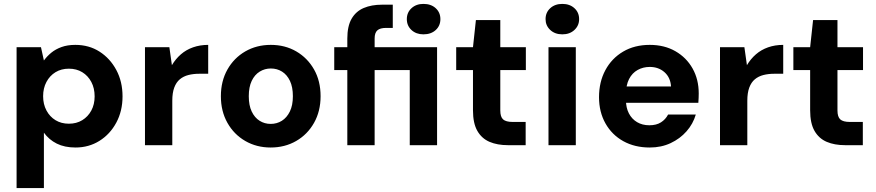

<svg xmlns="http://www.w3.org/2000/svg" viewBox="-20 -744 4491 984"><path d="M65 220V-502H190L205 -434Q221 -456 243 -474Q265 -492 295.5 -503Q326 -514 366 -514Q436 -514 490 -479.5Q544 -445 576 -385.5Q608 -326 608 -250Q608 -175 576 -115.5Q544 -56 489.5 -22Q435 12 367 12Q311 12 271 -8Q231 -28 205 -64V220ZM333 -110Q372 -110 401.5 -128Q431 -146 448 -177.5Q465 -209 465 -250Q465 -292 448 -324Q431 -356 401.5 -374Q372 -392 333 -392Q294 -392 264.5 -374Q235 -356 218 -324Q201 -292 201 -251Q201 -210 218 -178Q235 -146 264.5 -128Q294 -110 333 -110Z M723 0V-502H848L861 -410Q880 -442 907 -465.5Q934 -489 969.5 -501.5Q1005 -514 1047 -514V-366H1001Q971 -366 945.5 -359.5Q920 -353 901.5 -337.5Q883 -322 873 -295Q863 -268 863 -228V0Z M1367 12Q1295 12 1237 -21.5Q1179 -55 1145.5 -114.5Q1112 -174 1112 -251Q1112 -328 1145.5 -387.5Q1179 -447 1237 -480.5Q1295 -514 1368 -514Q1441 -514 1498.5 -480.5Q1556 -447 1589.5 -388Q1623 -329 1623 -251Q1623 -174 1589.5 -114.5Q1556 -55 1498 -21.5Q1440 12 1367 12ZM1367 -109Q1399 -109 1424.5 -125Q1450 -141 1465.5 -172.5Q1481 -204 1481 -251Q1481 -298 1466 -329.5Q1451 -361 1425.5 -377Q1400 -393 1368 -393Q1337 -393 1311 -377Q1285 -361 1270 -329.5Q1255 -298 1255 -251Q1255 -204 1270 -172.5Q1285 -141 1310.5 -125Q1336 -109 1367 -109Z M1760 0V-385H1693V-502H1760V-546Q1760 -610 1782 -648Q1804 -686 1844 -703Q1884 -720 1938 -720H1993V-601H1959Q1928 -601 1914 -588.5Q1900 -576 1900 -547V-502H2220V0H2080V-385H1900V0ZM2150 -568Q2113 -568 2089 -590Q2065 -612 2065 -646Q2065 -680 2089 -702Q2113 -724 2150 -724Q2189 -724 2213 -702Q2237 -680 2237 -646Q2237 -612 2213 -590Q2189 -568 2150 -568Z M2583 0Q2529 0 2489 -17Q2449 -34 2426.5 -73Q2404 -112 2404 -179V-385H2318V-502H2404L2419 -641H2544V-502H2675V-385H2544V-178Q2544 -145 2558.5 -132Q2573 -119 2608 -119H2674V0Z M2791 0V-502H2931V0ZM2862 -568Q2824 -568 2800 -590.5Q2776 -613 2776 -646Q2776 -680 2800 -702Q2824 -724 2862 -724Q2900 -724 2924 -702Q2948 -680 2948 -646Q2948 -613 2924 -590.5Q2900 -568 2862 -568Z M3310 12Q3233 12 3174.5 -20.5Q3116 -53 3083 -111.5Q3050 -170 3050 -246Q3050 -324 3082.5 -384.5Q3115 -445 3173.5 -479.5Q3232 -514 3310 -514Q3385 -514 3441.5 -481.5Q3498 -449 3529.5 -393Q3561 -337 3561 -265Q3561 -255 3560.5 -242.5Q3560 -230 3559 -217H3150V-301H3419Q3416 -347 3385.5 -374Q3355 -401 3310 -401Q3276 -401 3248 -385.5Q3220 -370 3204 -339Q3188 -308 3188 -260V-231Q3188 -192 3203 -163Q3218 -134 3245 -118Q3272 -102 3308 -102Q3344 -102 3367.5 -117Q3391 -132 3404 -157H3546Q3532 -109 3498.5 -71Q3465 -33 3417 -10.5Q3369 12 3310 12Z M3670 0V-502H3795L3808 -410Q3827 -442 3854 -465.5Q3881 -489 3916.5 -501.5Q3952 -514 3994 -514V-366H3948Q3918 -366 3892.5 -359.5Q3867 -353 3848.5 -337.5Q3830 -322 3820 -295Q3810 -268 3810 -228V0Z M4311 0Q4257 0 4217 -17Q4177 -34 4154.5 -73Q4132 -112 4132 -179V-385H4046V-502H4132L4147 -641H4272V-502H4403V-385H4272V-178Q4272 -145 4286.5 -132Q4301 -119 4336 -119H4402V0Z"/></svg>

Font: DM Sans 16pt ExtraBold
Style: Regular
Weight: 800
Version: Version 4.004;gftools[0.9.30]